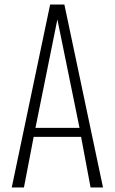

<svg xmlns="http://www.w3.org/2000/svg" viewBox="-20 -830 508 850"><path d="M32 0 202 -810H265L436 0H381L339 -224H129L86 0ZM137 -264H332L234 -744Z"/></svg>

Font: Oswald ExtraLight
Style: Regular
Weight: 250
Designer: Vernon Adams
Foundry: Vernon Adams
Version: Version 4.100; ttfautohint (v1.8.1.43-b0c9)